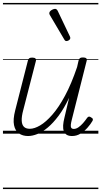

<svg xmlns="http://www.w3.org/2000/svg" viewBox="-20 -905 686 1300"><path d="M170 16Q134 16 108.5 -1.5Q83 -19 75 -57.5Q67 -96 83 -158L169 -495Q172 -506 178 -510.5Q184 -515 198 -515Q214 -515 220 -509Q226 -503 223 -492L137 -158Q126 -117 127 -89Q128 -61 141.5 -47Q155 -33 182 -33Q213 -33 252 -56Q291 -79 334 -128Q377 -177 420 -256.5Q463 -336 502 -451L512 -495Q516 -508 522 -512Q528 -516 542 -516Q557 -516 563.5 -510.5Q570 -505 567 -494L467 -98Q461 -75 459.5 -60.5Q458 -46 463 -39Q468 -32 479 -32Q495 -32 511 -43Q527 -54 542 -71Q557 -88 570 -107Q576 -115 582.5 -115.5Q589 -116 597 -110Q607 -105 608.5 -98.5Q610 -92 606 -86Q594 -65 573 -41Q552 -17 525.5 -0.5Q499 16 468 16Q445 16 431.5 7.5Q418 -1 412 -17.5Q406 -34 407.5 -56.5Q409 -79 416 -107L448 -243Q414 -171 377 -121.5Q340 -72 303.5 -41.5Q267 -11 233 2.5Q199 16 170 16ZM430 -627Q426 -627 422.5 -629Q419 -631 415 -638L317 -804Q315 -808 314 -811.5Q313 -815 314 -818Q315 -825 321.5 -831Q328 -837 337 -841Q346 -845 353 -845Q364 -845 371 -831L453 -659Q455 -655 455.5 -652Q456 -649 456 -646Q455 -638 446.5 -632.5Q438 -627 430 -627ZM0 365H646V375H0ZM0 -20H646V0H0ZM0 -505H646V-500H0ZM0 -885H646V-875H0Z"/></svg>

Font: Playwrite IS Guides
Style: Regular
Weight: 400
Designer: Veronika Burian, José Scaglione
Foundry: TypeTogether
Version: Version 1.003